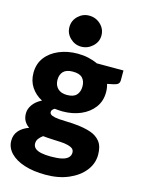

<svg xmlns="http://www.w3.org/2000/svg" viewBox="-136 -828 794 1083"><g transform="rotate(15 261.0 -286.5)"><path d="M240 -528Q273 -528 302.5 -521.5Q332 -515 357 -503H513V-446Q513 -433 506 -425.5Q499 -418 481 -414L443 -406Q450 -385 450 -359Q450 -307 422 -269.5Q394 -232 346.5 -211.5Q299 -191 240 -191Q228 -191 216.5 -192Q205 -193 194 -194Q186 -189 181.5 -183.5Q177 -178 177 -171Q177 -158 192.5 -152Q208 -146 233 -144Q258 -142 286 -141.5Q314 -141 338 -138Q382 -134 418.5 -122Q455 -110 476.5 -83Q498 -56 498 -7Q498 45 465 87Q432 129 374 154Q316 179 240 179Q169 179 116 162Q63 145 33.5 114Q4 83 4 43Q4 8 25 -16Q46 -40 83 -53Q65 -65 54.5 -83Q44 -101 44 -128Q44 -154 62 -179Q80 -204 113 -220Q73 -241 49.5 -276.5Q26 -312 26 -359Q26 -412 54.5 -449.5Q83 -487 132 -507.5Q181 -528 240 -528ZM355 19Q355 0 337.5 -8.5Q320 -17 296 -20Q288 -21 272 -22Q256 -23 236.5 -23.5Q217 -24 199.5 -25.5Q182 -27 171 -28Q157 -18 147.5 -5.5Q138 7 138 23Q138 40 150 51Q162 62 185.5 67Q209 72 243 72Q281 72 305.5 66.5Q330 61 342.5 49Q355 37 355 19ZM240 -287Q279 -287 296 -306Q313 -325 313 -356Q313 -387 296 -405Q279 -423 240 -423Q202 -423 184.5 -405Q167 -387 167 -356Q167 -325 186 -306Q205 -287 240 -287ZM247 -571Q210 -571 182.5 -597.5Q155 -624 155 -661Q155 -699 182.5 -725.5Q210 -752 247 -752Q286 -752 314 -725.5Q342 -699 342 -661Q342 -624 313.5 -597.5Q285 -571 247 -571Z"/></g></svg>

Font: Aleo Black
Style: Regular
Weight: 900
Designer: Alessio Laiso
Foundry: Alessio Laiso
Version: Version 2.001;gftools[0.9.29]